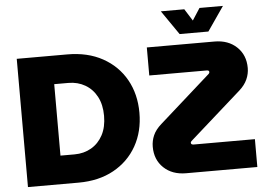

<svg xmlns="http://www.w3.org/2000/svg" viewBox="-58 -966 1436 1044"><g transform="rotate(-5 660.0 -444.5)"><path d="M53 0V-700H329Q440 -700 521.5 -655Q603 -610 647.5 -531Q692 -452 692 -350Q692 -248 647.5 -169Q603 -90 521.5 -45Q440 0 329 0ZM244 -155H321Q372 -155 412.5 -178.5Q453 -202 476 -245.5Q499 -289 499 -350Q499 -411 476 -454.5Q453 -498 412.5 -521.5Q372 -545 321 -545H244ZM916 0Q841 0 794.5 -44Q748 -88 748 -159Q748 -191 761 -221Q774 -251 806 -279L1086 -528Q1090 -533 1090 -537Q1090 -547 1077 -547H763V-700H1132Q1207 -700 1253.5 -656Q1300 -612 1300 -541Q1300 -509 1286.5 -479Q1273 -449 1244 -423L961 -172Q956 -167 956 -163Q956 -152 971 -152H1305V0ZM947 -757 856 -889H984L1025 -824L1067 -889H1195L1104 -757Z"/></g></svg>

Font: MuseoModerno ExtraBold
Style: Regular
Weight: 800
Designer: Pablo Cosgaya, Héctor Gatti, Marcela Romero, and the Authors of The MuseoModerno Project.
Foundry: Omnibus-Type Team
Version: Version 1.001